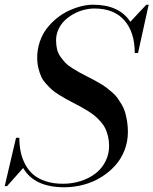

<svg xmlns="http://www.w3.org/2000/svg" viewBox="-40 -780 651 815"><path d="M-10 10H-20L28.1 -195.1H42Q42.2 -162.1 48.2 -134Q54.2 -106 67.9 -80.8Q81.5 -55.7 102.4 -38.1Q123.3 -20.5 155 -10.3Q186.8 0 227.1 0Q266.8 0 302.4 -11.4Q337.9 -22.7 364.7 -43.1Q391.6 -63.5 407.3 -94.1Q423.1 -124.8 423.1 -160.9Q423.1 -182.4 418.5 -201.4Q413.8 -220.5 407 -234.9Q400.1 -249.3 387.6 -263.3Q375 -277.3 364.3 -286.7Q353.5 -296.1 335.7 -307.3Q317.9 -318.4 305.8 -325.1Q293.7 -331.8 273.4 -342.3Q251.5 -353.8 240.1 -360Q228.8 -366.2 209.2 -378.4Q189.7 -390.6 179.3 -400.1Q168.9 -409.7 155.3 -424.8Q141.6 -439.9 134.8 -455.2Q127.9 -470.5 122.9 -491.1Q117.9 -511.7 117.9 -534.9Q117.9 -571 129.2 -603.5Q140.4 -636 159.2 -660Q178 -684.1 202.1 -703.5Q226.3 -722.9 253.1 -735.1Q279.8 -747.3 305.8 -753.7Q331.8 -760 355 -760Q465.8 -760 513.2 -687.5L581.1 -760H591.1L545.9 -554.9H532Q532 -643.3 487.9 -693.6Q443.8 -743.9 361.1 -743.9Q338.4 -743.9 315.1 -737.8Q291.7 -731.7 270.9 -719.8Q250 -708 233.6 -692Q217.3 -676 207.6 -654.4Q198 -632.8 198 -608.9Q198 -587.9 202.4 -570.3Q206.8 -552.7 217.4 -538.2Q228 -523.7 237.7 -513.3Q247.3 -502.9 265.9 -491.2Q284.4 -479.5 295.9 -473.3Q307.4 -467 330.1 -455.3Q348.6 -445.8 358.2 -440.8Q367.7 -435.8 384.9 -425.7Q402.1 -415.5 411.7 -408.1Q421.4 -400.6 435.8 -388.3Q450.2 -376 458.3 -364.6Q466.3 -353.3 476.1 -337.2Q485.8 -321 490.8 -304.1Q495.8 -287.1 499.4 -265.5Q502.9 -243.9 502.9 -220Q502.9 -179 488.5 -142Q474.1 -105 448.5 -76.8Q422.9 -48.6 389 -27.7Q355.2 -6.8 315.1 4Q274.9 14.9 232.9 14.9Q105.5 14.9 58.3 -66.9Z"/></svg>

Font: Bodoni* 16
Style: Italic
Weight: 400
Italic angle: -13°
Version: Version 2.000